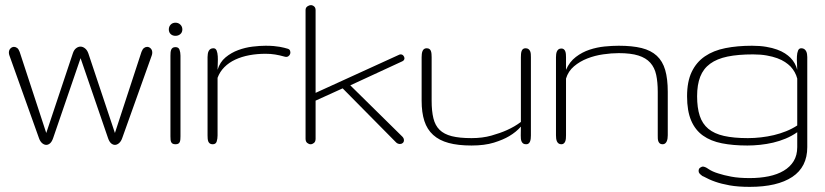

<svg xmlns="http://www.w3.org/2000/svg" viewBox="-20 -562 3214 748"><path d="M427.7 -43.9 531.2 -359.9Q535.2 -370.6 541 -375Q546.9 -379.4 553.2 -379.4Q561 -379.4 567.1 -373.3Q573.2 -367.2 573.2 -356.9Q573.2 -351.6 571.3 -346.2L456.1 -23.9Q451.7 -11.2 443.8 -4.4Q436 2.4 427.7 2.4Q419.9 2.4 412.8 -3.7Q405.8 -9.8 400.9 -23.9L293.9 -335.4L187 -23.9Q182.1 -9.8 175 -3.7Q168 2.4 160.2 2.4Q151.9 2.4 144 -4.4Q136.2 -11.2 131.8 -23.9L16.6 -346.2Q14.6 -351.6 14.6 -356.9Q14.6 -367.2 20.8 -373.3Q26.9 -379.4 34.7 -379.4Q41 -379.4 46.9 -375Q52.7 -370.6 56.6 -359.9L160.2 -43.9L263.7 -354Q268.1 -367.7 276.4 -374Q284.7 -380.4 293.5 -380.4Q302.7 -380.4 311.3 -373.5Q319.8 -366.7 324.2 -354Z M683.1 -30.8Q683.1 -24.4 682.6 -18.8Q682.1 -13.2 680.4 -9Q678.7 -4.9 674.8 -2.4Q670.9 0 663.6 0Q656.7 0 652.8 -2.2Q648.9 -4.4 647 -8.3Q645 -12.2 644.5 -17.8Q644 -23.4 644 -30.8V-344.2Q644 -351.6 644.5 -357.7Q645 -363.8 647 -368.4Q648.9 -373 652.8 -375.7Q656.7 -378.4 663.6 -378.4Q675.8 -378.4 679.4 -368.2Q683.1 -357.9 683.1 -345.2ZM637.7 -447.3Q637.7 -458.5 645 -466.1Q652.3 -473.6 663.6 -473.6Q674.8 -473.6 682.6 -466.1Q690.4 -458.5 690.4 -447.3Q690.4 -436 682.6 -429.2Q674.8 -422.4 663.6 -422.4Q652.3 -422.4 645 -429.2Q637.7 -436 637.7 -447.3Z M1101.1 -372.1Q1107.9 -370.1 1110.1 -364.3Q1112.3 -358.4 1110.6 -352.5Q1108.9 -346.7 1103.3 -342.8Q1097.7 -338.9 1088.9 -341.3Q1069.8 -346.7 1052.2 -349.6Q1034.7 -352.5 1014.6 -352.5Q981.4 -352.5 951.4 -346.9Q921.4 -341.3 896.7 -329.8Q872.1 -318.4 854.2 -300.5Q836.4 -282.7 827.6 -258.8V-34.2Q827.6 -21.5 824.2 -10.7Q820.8 0 808.6 0Q801.8 0 797.6 -2.9Q793.5 -5.9 791.5 -10.7Q789.6 -15.6 789.1 -21.7Q788.6 -27.8 788.6 -34.2V-339.8Q788.6 -346.2 789.6 -352.3Q790.5 -358.4 793 -363.3Q795.4 -368.2 800 -371.1Q804.7 -374 811.5 -374Q820.3 -374 824 -365Q827.6 -356 828.4 -342.8Q829.1 -329.6 828.4 -315.2Q827.6 -300.8 827.6 -290Q836.4 -319.8 858.6 -338.4Q880.9 -356.9 908.2 -366.9Q935.5 -377 964.1 -380.4Q992.7 -383.8 1014.6 -383.8Q1033.2 -383.8 1046.6 -382.6Q1060.1 -381.3 1069.8 -379.6Q1079.6 -377.9 1086.9 -376Q1094.2 -374 1101.1 -372.1Z M1547.4 -29.8Q1553.7 -23.4 1553.7 -15.6Q1553.7 -9.3 1549.3 -5.1Q1544.9 -1 1538.1 -1Q1534.2 -1 1529.8 -2.7Q1525.4 -4.4 1521.5 -8.8L1314.9 -217.8L1209.5 -169.9V-21.5Q1209.5 -10.3 1203.1 -5.1Q1196.8 0 1189.9 0Q1183.6 0 1177 -5.1Q1170.4 -10.3 1170.4 -21.5V-522.5Q1170.4 -532.2 1177.5 -537.1Q1184.6 -542 1190.9 -542Q1197.8 -542 1203.6 -537.1Q1209.5 -532.2 1209.5 -522.5V-200.2L1534.7 -348.6Q1537.6 -350.1 1541 -350.1Q1547.4 -350.1 1551.5 -345.2Q1555.7 -340.3 1555.7 -335Q1555.7 -331.5 1553.7 -328.4Q1551.8 -325.2 1547.4 -323.2L1344.7 -229.5Z M2009.3 -68.8Q1991.2 -47.9 1963.9 -31.7Q1940.4 -17.6 1904.1 -6.3Q1867.7 4.9 1816.9 4.9Q1764.6 4.9 1727.8 -5.1Q1690.9 -15.1 1667.5 -36.4Q1644 -57.6 1633.3 -90.6Q1622.6 -123.5 1622.6 -169.9V-338.9Q1622.6 -345.2 1623.3 -351.6Q1624 -357.9 1626 -362.8Q1627.9 -367.7 1631.8 -370.8Q1635.7 -374 1642.1 -374Q1649.4 -374 1653.3 -370.8Q1657.2 -367.7 1658.9 -362.8Q1660.6 -357.9 1661.1 -351.6Q1661.6 -345.2 1661.6 -338.9V-169.9Q1661.6 -128.9 1668.5 -101.1Q1675.3 -73.2 1692.6 -56.2Q1710 -39.1 1740 -31.5Q1770 -23.9 1816.9 -23.9Q1859.4 -23.9 1894.3 -33.7Q1929.2 -43.5 1955.1 -55.2Q1985.4 -68.8 2009.3 -86.9V-338.9Q2009.3 -345.2 2009.8 -351.6Q2010.3 -357.9 2012 -362.8Q2013.7 -367.7 2017.3 -370.8Q2021 -374 2027.3 -374Q2034.7 -374 2038.8 -370.8Q2043 -367.7 2045.2 -362.8Q2047.4 -357.9 2047.9 -351.6Q2048.3 -345.2 2048.3 -338.9V-34.2Q2048.3 -27.8 2047.6 -21.7Q2046.9 -15.6 2044.9 -10.7Q2043 -5.9 2039.3 -2.9Q2035.6 0 2029.8 0Q2022.5 0 2018.3 -2.9Q2014.2 -5.9 2012 -10.7Q2009.8 -15.6 2009.3 -21.7Q2008.8 -27.8 2008.8 -34.2Z M2581.5 -35.2Q2581.5 -28.8 2580.6 -22.5Q2579.6 -16.1 2577.4 -11.2Q2575.2 -6.3 2571.3 -3.2Q2567.4 0 2561.5 0Q2554.2 0 2550.5 -3.2Q2546.9 -6.3 2544.9 -11.2Q2543 -16.1 2542.7 -22.5Q2542.5 -28.8 2542.5 -35.2V-204.1Q2542.5 -242.2 2536.4 -270.5Q2530.3 -298.8 2513.4 -317.6Q2496.6 -336.4 2467 -345.7Q2437.5 -355 2390.6 -355Q2362.3 -355 2329.8 -350.3Q2297.4 -345.7 2268.1 -334.2Q2238.8 -322.8 2216.3 -303.7Q2193.8 -284.7 2185.1 -255.9V-35.2Q2185.1 -28.8 2184.6 -22.5Q2184.1 -16.1 2182.1 -11.2Q2180.2 -6.3 2176.5 -3.2Q2172.9 0 2167 0Q2160.2 0 2156 -3.2Q2151.9 -6.3 2149.7 -11.2Q2147.5 -16.1 2146.7 -22.5Q2146 -28.8 2146 -35.2V-338.9Q2146 -344.7 2146.7 -350.8Q2147.5 -356.9 2149.7 -361.8Q2151.9 -366.7 2156 -369.9Q2160.2 -373 2167 -373Q2172.9 -373 2176.5 -370.1Q2180.2 -367.2 2182.1 -362.3Q2184.1 -357.4 2184.6 -351.3Q2185.1 -345.2 2185.1 -338.9V-290Q2198.7 -321.3 2223.4 -340.1Q2248 -358.9 2276.9 -368.4Q2305.7 -377.9 2335.7 -380.9Q2365.7 -383.8 2390.6 -383.8Q2443.4 -383.8 2479.7 -374.8Q2516.1 -365.7 2538.8 -344.7Q2561.5 -323.7 2571.5 -289.3Q2581.5 -254.9 2581.5 -204.1Z M2913.6 -350.1Q2855.5 -350.1 2814.2 -341.6Q2772.9 -333 2746.6 -313.7Q2720.2 -294.4 2708 -263.2Q2695.8 -231.9 2695.8 -187Q2695.8 -142.1 2706.1 -110.8Q2716.3 -79.6 2739.5 -60.3Q2762.7 -41 2800.5 -32.5Q2838.4 -23.9 2893.6 -23.9Q2918.9 -23.9 2944.6 -26.9Q2970.2 -29.8 2994.9 -35.6Q3019.5 -41.5 3042.7 -50.8Q3065.9 -60.1 3085.9 -73.2V-255.9Q3079.1 -282.2 3059.6 -303.2Q3050.8 -312 3038.3 -320.3Q3025.9 -328.6 3008.1 -335.2Q2990.2 -341.8 2966.8 -345.9Q2943.4 -350.1 2913.6 -350.1ZM2900.9 131.8Q2940.9 131.8 2974.9 124.8Q3008.8 117.7 3033.4 103Q3058.1 88.4 3072 65.7Q3085.9 43 3085.9 11.2V-46.9Q3064.9 -32.2 3041 -22.2Q3017.1 -12.2 2991.9 -6.3Q2966.8 -0.5 2941.2 2.2Q2915.5 4.9 2891.6 4.9Q2835.9 4.9 2792.5 -3.7Q2749 -12.2 2718.8 -33.7Q2688.5 -55.2 2672.6 -92.5Q2656.7 -129.9 2656.7 -187Q2656.7 -244.1 2674.8 -282Q2692.9 -319.8 2726.1 -342.5Q2759.3 -365.2 2805.9 -374.5Q2852.5 -383.8 2909.7 -383.8Q2940.9 -383.8 2965.1 -379.6Q2989.3 -375.5 3007.3 -368.9Q3025.4 -362.3 3038.1 -354Q3050.8 -345.7 3059.6 -336.9Q3079.1 -316.9 3085.9 -290Q3085.9 -300.8 3085 -315.2Q3084 -329.6 3084.7 -342.8Q3085.4 -356 3089.1 -365Q3092.8 -374 3101.6 -374Q3108.9 -374 3113.3 -370.8Q3117.7 -367.7 3120.4 -362.8Q3123 -357.9 3124 -351.8Q3125 -345.7 3125 -339.8V11.2Q3125 88.4 3066.7 127.2Q3008.3 166 2900.9 166Q2855.5 166 2822.8 160.2Q2790 154.3 2766.6 146Q2753.9 141.6 2742.7 136.5Q2731.4 131.3 2721.7 126Q2716.3 124.5 2711.9 120.1Q2708 117.2 2704.8 113.3Q2701.7 109.4 2701.7 104Q2701.7 94.7 2708.3 90.8Q2714.8 86.9 2717.8 86.9Q2721.7 86.9 2727.3 89.1Q2732.9 91.3 2739.7 96.2Q2755.4 106.9 2778.8 113.8Q2799.3 120.6 2828.9 126.2Q2858.4 131.8 2900.9 131.8Z"/></svg>

Font: Gruppo
Style: Regular
Weight: 400
Foundry: Vernon Adams
Version: Version 1.000